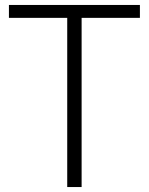

<svg xmlns="http://www.w3.org/2000/svg" viewBox="-20 -754 600 774"><path d="M251 0V-682H16V-734H544V-682H309V0Z"/></svg>

Font: Exo Thin Light
Style: Regular
Weight: 300
Version: Version 2.000